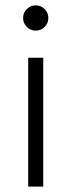

<svg xmlns="http://www.w3.org/2000/svg" viewBox="-20 -695 266 715"><path d="M85 0V-480H141V0ZM113 -581Q93.5 -581 79.8 -594.8Q66 -608.5 66 -628Q66 -647.5 79.8 -661.2Q93.5 -675 113 -675Q132.5 -675 146.2 -661.2Q160 -647.5 160 -628Q160 -608.5 146.2 -594.8Q132.5 -581 113 -581Z"/></svg>

Font: Geologica Thin
Style: Regular
Weight: 100
Designer: Sindre Bremnes, Frode Helland
Foundry: Monokrom Skriftforlag AS
Version: Version 1.010; ttfautohint (v1.8.4.7-5d5b);gftools[0.9.28]